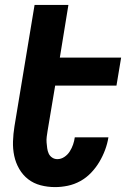

<svg xmlns="http://www.w3.org/2000/svg" viewBox="-20 -755 540 783"><path d="M205 8Q174 8 145.5 0.5Q117 -7 95 -24Q73 -41 58.5 -66Q44 -91 38 -119.5Q32 -148 33 -178.5Q34 -209 39 -240L121 -735H259L224 -520H474L455 -406H205L174 -221Q172 -209 170.5 -197Q169 -185 170 -173.5Q171 -162 172.5 -150.5Q174 -139 178.5 -129Q183 -119 192.5 -112.5Q202 -106 214 -106Q229 -106 242.5 -115Q256 -124 264.5 -137.5Q273 -151 278 -165.5Q283 -180 285 -195H422V-194Q418 -169 408.5 -143.5Q399 -118 385 -94.5Q371 -71 351.5 -50.5Q332 -30 307.5 -16.5Q283 -3 256.5 2.5Q230 8 205 8Z"/></svg>

Font: Iosevka Heavy Oblique
Style: Regular
Weight: 900
Italic angle: -9°
Monospace: yes
Designer: Belleve Invis
Foundry: Belleve Invis
Version: Version 32.5.0; ttfautohint (v1.8.4)